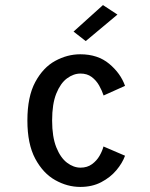

<svg xmlns="http://www.w3.org/2000/svg" viewBox="-20 -726 590 757"><path d="M296.5 11Q245.5 11 197.8 -15.8Q150 -42.5 119 -100.2Q88 -158 88 -251Q88 -345 119 -402.5Q150 -460 197.8 -486Q245.5 -512 296.5 -512Q365.5 -512 410.5 -474.5Q455.5 -437 473 -387.5L388.5 -349.5Q382 -369 370.8 -389Q359.5 -409 341.5 -422.5Q323.5 -436 297.5 -436Q270 -436 244.2 -417Q218.5 -398 202 -357.2Q185.5 -316.5 185.5 -251Q185.5 -186.5 202 -145.2Q218.5 -104 244.2 -84.5Q270 -65 297.5 -65Q324 -65 342.8 -78.8Q361.5 -92.5 372.5 -111.8Q383.5 -131 388 -148.5L473 -112Q462.5 -83 438.8 -54.8Q415 -26.5 379.2 -7.8Q343.5 11 296.5 11ZM318 -564 270 -601.5 386 -706 443 -668.5Z"/></svg>

Font: Trispace SemiCondensed
Style: Regular
Weight: 400
Width: 4
Designer: Tyler Finck
Foundry: Etcetera Type Company
Version: Version 1.210; ttfautohint (v1.8.3)